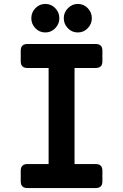

<svg xmlns="http://www.w3.org/2000/svg" viewBox="-20 -956 626 976"><path d="M304.2 -863.3Q304.2 -893.1 325.2 -914.1Q346.2 -936 375.7 -936Q405.3 -936 426 -914.6Q446.8 -893.1 446.8 -863.5Q446.8 -834 426 -812.5Q405.3 -791 375.5 -791Q345.7 -791 325 -812.5Q304.2 -834 304.2 -863.3ZM210.4 -791Q180.7 -791 159.9 -812.5Q139.2 -834 139.2 -863.3Q139.2 -893.1 159.7 -914.1Q180.7 -936 210.2 -936Q239.7 -936 260.7 -914.6Q281.7 -893.1 281.7 -863.5Q281.7 -834 260.7 -812.5Q239.7 -791 210.4 -791ZM119.6 0Q85.4 0 85.4 -33.7V-88.4Q85.4 -122.1 119.6 -122.1H227.1V-610.4H119.6Q85.4 -610.4 85.4 -644V-698.7Q85.4 -732.4 119.6 -732.4H466.3Q500.5 -732.4 500.5 -698.7V-644Q500.5 -610.4 466.3 -610.4H358.9V-122.1H466.3Q500.5 -122.1 500.5 -88.4V-33.7Q500.5 0 466.3 0Z"/></svg>

Font: Simply Mono
Style: Bold
Weight: 700
Designer: Wojciech Kalinowski "wmk69" (wmk69@o2.pl)
Foundry: Wojciech Kalinowski "wmk69" (wmk69@o2.pl)
Version: Version 1.0.0